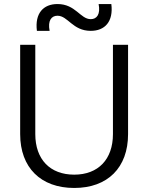

<svg xmlns="http://www.w3.org/2000/svg" viewBox="-20 -922 735 952"><path d="M348 10C514 10 615 -91 615 -257V-700H540V-257C540 -132 467 -56 348 -56C228 -56 155 -132 155 -257V-700H80V-257C80 -91 182 10 348 10ZM265 -844C317 -844 340 -769 430 -769C500 -769 543 -815 532 -902H469C479 -851 460 -827 430 -827C378 -827 355 -902 265 -902C195 -902 152 -856 163 -769H226C216 -820 235 -844 265 -844Z"/></svg>

Font: Absans
Style: Regular
Weight: 400
Designer: Valerio Monopoli
Version: Version 1.200;Glyphs 3.2 (3217)